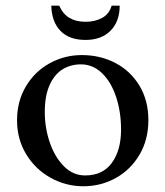

<svg xmlns="http://www.w3.org/2000/svg" viewBox="-20 -646 582 676"><path d="M502.4 -223.1Q502.4 -154.3 471.2 -101.3Q439.9 -48.3 387.7 -19.3Q335.4 9.8 273.4 9.8Q211.9 9.8 158.2 -20Q104.5 -49.8 72.3 -102.8Q40 -155.8 40 -222.7Q40 -289.6 71.3 -342Q102.5 -394.5 155 -423.3Q207.5 -452.1 268.1 -452.1Q333 -452.1 386.5 -424.1Q439.9 -396 471.2 -344Q502.4 -292 502.4 -223.1ZM406.2 -189.5Q406.2 -252 388.9 -304.4Q371.6 -356.9 339.4 -388.2Q307.1 -419.4 265.1 -419.4Q228 -419.4 199.5 -401.4Q170.9 -383.3 154.3 -345.7Q137.7 -308.1 137.7 -251.5Q137.7 -195.8 155.3 -144.3Q172.9 -92.8 205.1 -60.5Q237.3 -28.3 279.8 -28.3Q341.8 -28.3 374 -72.8Q406.2 -117.2 406.2 -189.5ZM281.2 -569.3Q314.5 -569.3 339.6 -583Q364.7 -596.7 373 -626H401.4Q401.4 -570.3 369.1 -537.8Q336.9 -505.4 281.2 -505.4Q224.1 -505.4 193.1 -537.1Q162.1 -568.8 160.6 -626H188.5Q201.7 -596.2 224.9 -582.8Q248 -569.3 281.2 -569.3Z"/></svg>

Font: Radley
Style: Regular
Weight: 400
Designer: Vernon Adams
Foundry: Vernon Adams
Version: Version 1.003; ttfautohint (v1.6)